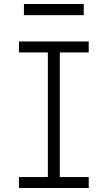

<svg xmlns="http://www.w3.org/2000/svg" viewBox="-20 -943 540 963"><path d="M75 0V-55H220V-680H75V-735H425V-680H280V-55H425V0ZM400 -867H100V-923H400Z"/></svg>

Font: Iosevka Term Light
Style: Regular
Weight: 300
Monospace: yes
Designer: Belleve Invis
Foundry: Belleve Invis
Version: Version 9.0.1; ttfautohint (v1.8.3)